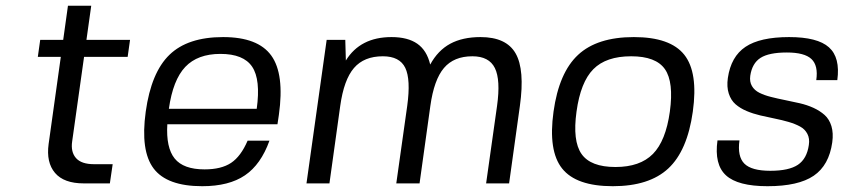

<svg xmlns="http://www.w3.org/2000/svg" viewBox="-20 -639 2950 669"><path d="M231.4 -146Q226.1 -109.4 244.9 -88.1Q263.7 -66.9 307.6 -66.9H372.6L362.8 0H272Q202.6 0 171.6 -36.6Q140.6 -73.2 149.4 -137.2L191.9 -440.9H111.8L120.1 -500H200.2L216.8 -619.1H297.9L281.2 -500H433.1L424.8 -440.9H272.9Z M563 -206.1Q558.1 -124.5 588.6 -86.7Q619.1 -48.8 692.9 -48.8Q751 -48.8 785.2 -71.5Q819.3 -94.2 842.8 -148.9H918.9Q889.2 -65.9 833.5 -28.1Q777.8 9.8 684.6 9.8Q562 9.8 515.4 -51.8Q468.8 -113.3 487.8 -250Q506.8 -386.7 570.6 -448.2Q634.3 -509.8 757.3 -509.8Q878.9 -509.8 925.3 -445.3Q971.7 -380.9 951.7 -238.8L946.8 -206.1ZM874.5 -259.8Q888.7 -361.8 858.6 -406.5Q828.6 -451.2 748 -451.2Q668.5 -451.2 625.5 -405.8Q582.5 -360.4 568.4 -259.8Z M1314 -442.9Q1248.5 -442.9 1213.4 -402.1Q1178.2 -361.3 1165.5 -270L1127.9 0H1047.9L1118.2 -500H1183.1L1185.1 -428.2Q1235.4 -509.8 1344.2 -509.8Q1400.9 -509.8 1434.1 -486.6Q1467.3 -463.4 1479 -414.1Q1505.9 -463.4 1548.8 -486.6Q1591.8 -509.8 1654.3 -509.8Q1744.1 -509.8 1776.6 -452.9Q1809.1 -396 1791.5 -270L1753.9 0H1673.8L1711.9 -270Q1724.6 -360.8 1704.3 -401.9Q1684.1 -442.9 1626 -442.9Q1561.5 -442.9 1526.9 -402.1Q1492.2 -361.3 1479.5 -270L1441.9 0H1360.8L1398.9 -270Q1411.6 -362.3 1392.1 -402.6Q1372.6 -442.9 1314 -442.9Z M2188.5 -509.8Q2315.4 -509.8 2364.3 -448.2Q2413.1 -386.7 2394 -250Q2375 -113.8 2308.6 -52Q2242.2 9.8 2115.2 9.8Q1987.8 9.8 1938.7 -51.8Q1889.6 -113.3 1908.7 -250Q1927.7 -386.2 1994.4 -448Q2061 -509.8 2188.5 -509.8ZM1988.8 -250Q1974.6 -147.9 2006.3 -102.5Q2038.1 -57.1 2124.5 -57.1Q2210 -57.1 2254.9 -102.5Q2299.8 -147.9 2314 -250Q2328.1 -353 2296.9 -397.9Q2265.6 -442.9 2179.2 -442.9Q2091.8 -442.9 2047.4 -397.9Q2002.9 -353 1988.8 -250Z M2594.2 -375Q2591.3 -354 2600.1 -339.1Q2608.9 -324.2 2626 -315.7Q2643.1 -307.1 2666.3 -301.3Q2689.5 -295.4 2715.1 -290.3Q2740.7 -285.2 2766.4 -279.3Q2792 -273.4 2814.5 -263.2Q2836.9 -252.9 2853.3 -238.3Q2869.6 -223.6 2877 -199.5Q2884.3 -175.3 2879.9 -143.1Q2868.7 -63 2815.2 -26.6Q2761.7 9.8 2654.3 9.8Q2550.8 9.8 2509.5 -28.1Q2468.3 -65.9 2480 -149.9H2556.6Q2548.8 -93.8 2573.7 -68.8Q2598.6 -43.9 2664.1 -43.9Q2729 -43.9 2760.3 -64.9Q2791.5 -85.9 2798.3 -133.8Q2801.8 -156.2 2793.2 -172.6Q2784.7 -189 2767.6 -198.2Q2750.5 -207.5 2727.8 -214.1Q2705.1 -220.7 2679.7 -225.8Q2654.3 -231 2629.2 -236.8Q2604 -242.7 2581.5 -252.2Q2559.1 -261.7 2543 -275.6Q2526.9 -289.6 2519.3 -313Q2511.7 -336.4 2516.1 -367.2Q2526.9 -441.9 2577.6 -475.8Q2628.4 -509.8 2729.5 -509.8Q2828.6 -509.8 2868.4 -474.1Q2908.2 -438.5 2897.5 -359.9H2824.2Q2831.5 -410.6 2807.4 -433.3Q2783.2 -456.1 2721.7 -456.1Q2659.2 -456.1 2629.9 -437.3Q2600.6 -418.5 2594.2 -375Z"/></svg>

Font: Fivo Sans
Style: Italic
Weight: 400
Designer: Alexander Slobzheninov
Foundry: Alexander Slobzheninov
Version: 1.0